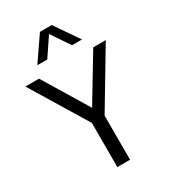

<svg xmlns="http://www.w3.org/2000/svg" viewBox="-210 -894 869 987"><g transform="rotate(-30 225.0 -400.5)"><path d="M188 0V-294L204.5 -235L-14.5 -595H66.5L238.5 -311.5H217.5L388.5 -595H463L247.5 -235L263.5 -293.5V0ZM93.5 -659 191 -801H261L358.5 -659H299.5L220 -777H232L152.5 -659Z"/></g></svg>

Font: Encode Sans SC Condensed
Style: Regular
Weight: 400
Width: 3
Designer: Multiple Designers
Foundry: Impallari Type
Version: Version 3.002